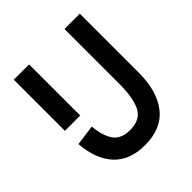

<svg xmlns="http://www.w3.org/2000/svg" viewBox="-193 -835 985 985"><g transform="rotate(-45 299.5 -343.0)"><path d="M60 -700H171V-329H60ZM299 -95Q375 -95 401.5 -148.5Q428 -202 428 -303V-700H539V-273Q539 -138 479 -62Q419 14 299 14Q189 14 129.5 -50.5Q70 -115 61 -232L173 -247Q179 -174 207.5 -134.5Q236 -95 299 -95Z"/></g></svg>

Font: Cabin Condensed SemiBold
Style: Regular
Weight: 600
Width: 3
Designer: Pablo Impallari
Foundry: Pablo Impallari. http://www.impallari.com Igino Marini. http://www.ikern.com
Version: Version 2.001